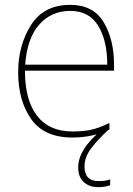

<svg xmlns="http://www.w3.org/2000/svg" viewBox="-20 -558 548 793"><path d="M329 129Q329 91 357 54Q385 17 428 -22L403 -24Q349 21 326 59Q303 97 303 133Q303 174 326.5 194.5Q350 215 385 215Q413 215 435 207V183Q416 190 387 190Q329 190 329 129ZM270 -538Q161 -538 108 -454.5Q55 -371 55 -259Q55 -143 108.5 -66.5Q162 10 279 10Q363 10 432 -23V-50Q388 -29 356 -22Q324 -15 279 -15Q183 -15 133 -80Q83 -145 83 -266H451V-291Q451 -395 408 -466.5Q365 -538 270 -538ZM270 -513Q348 -513 385.5 -451.5Q423 -390 423 -291H84Q92 -400 142 -456.5Q192 -513 270 -513Z"/></svg>

Font: Noto Sans Display Thin
Style: Regular
Weight: 250
Designer: Monotype Design Team
Foundry: Monotype Imaging Inc.
Version: Version 1.900